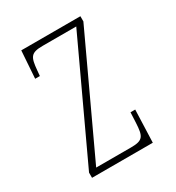

<svg xmlns="http://www.w3.org/2000/svg" viewBox="-136 -621 647 706"><g transform="rotate(-30 187.5 -268.0)"><path d="M50 0H308L313 -138H293L291 -95C288 -39 282 -25 230 -25H82L310 -514V-536H59L51 -420H71L73 -442C78 -497 84 -511 136 -511H278L50 -22Z"/></g></svg>

Font: Noto Serif Armenian ExtraCondensed Thin
Style: Regular
Weight: 100
Width: 2
Designer: Monotype Design Team
Foundry: Monotype Imaging Inc.
Version: Version 2.008